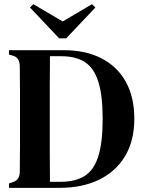

<svg xmlns="http://www.w3.org/2000/svg" viewBox="-20 -902 686 922"><path d="M23 0V-21L43 -28Q75 -38 75 -78Q76 -135 76 -194.5Q76 -254 76 -316V-351Q76 -409 76 -467Q76 -525 75 -583Q75 -624 44 -634L23 -640V-661H286Q391 -661 467 -622Q543 -583 584 -509.5Q625 -436 625 -332Q625 -226 580.5 -152Q536 -78 455.5 -39Q375 0 268 0ZM220 -29H271Q342 -29 386.5 -57Q431 -85 452 -151.5Q473 -218 473 -331Q473 -444 452 -510Q431 -576 387.5 -604Q344 -632 275 -632H220Q219 -563 219 -492.5Q219 -422 219 -351V-317Q219 -242 219 -170.5Q219 -99 220 -29ZM264 -718 124 -866 140 -882 281 -799 422 -882 438 -866 298 -718Z"/></svg>

Font: DM Serif Text
Style: Regular
Weight: 400
Designer: Colophon Foundry, Frank Grießhammer
Foundry: Colophon Foundry
Version: Version 5.200; ttfautohint (v1.8.3)